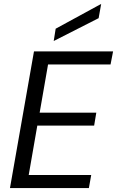

<svg xmlns="http://www.w3.org/2000/svg" viewBox="-20 -963 599 983"><path d="M31 0 154 -700H559L546 -633H226L183 -386H473L462 -320H171L127 -67H447L435 0ZM255 -753 265 -816 498 -943 485 -870Z"/></svg>

Font: DM Sans 24pt
Style: Italic
Weight: 400
Italic angle: -10°
Designer: Colophon Foundry, Jonny Pinhorn
Foundry: Colophon Foundry
Version: Version 4.004;gftools[0.9.30]